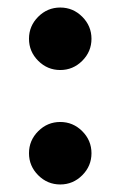

<svg xmlns="http://www.w3.org/2000/svg" viewBox="-20 -485 320 510"><path d="M140 5Q106 5 81.5 -19.5Q57 -44 57 -78Q57 -112 81.5 -136.5Q106 -161 140 -161Q174 -161 198.5 -136.5Q223 -112 223 -78Q223 -44 198.5 -19.5Q174 5 140 5ZM140 -299Q106 -299 81.5 -323.5Q57 -348 57 -382Q57 -416 81.5 -440.5Q106 -465 140 -465Q174 -465 198.5 -440.5Q223 -416 223 -382Q223 -348 198.5 -323.5Q174 -299 140 -299Z"/></svg>

Font: Spectral SC ExtraBold
Style: Regular
Weight: 800
Designer: Jean-Baptiste Levee
Foundry: Production Type
Version: Version 2.001